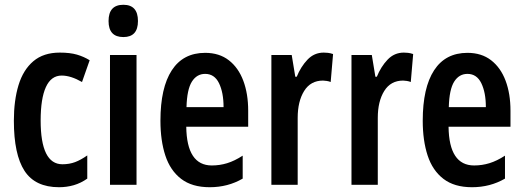

<svg xmlns="http://www.w3.org/2000/svg" viewBox="-20 -773 2189 803"><path d="M227 10Q127 10 82.5 -58.5Q38 -127 38 -268Q38 -353 57.5 -417Q77 -481 119.5 -517Q162 -553 230 -553Q273 -553 302 -544.5Q331 -536 355 -521L323 -430Q276 -457 238 -457Q194 -457 172 -409Q150 -361 150 -269Q150 -86 241 -86Q270 -86 294 -95Q318 -104 345 -123V-26Q318 -7 288.5 1.5Q259 10 227 10Z M496 -753Q557 -753 557 -685Q557 -618 496 -618Q434 -618 434 -685Q434 -753 496 -753ZM551 -543V0H440V-543Z M838 -552Q897 -552 937 -521Q977 -490 997.5 -435.5Q1018 -381 1018 -310V-243H759Q761 -81 866 -81Q899 -81 930 -90.5Q961 -100 995 -122V-26Q964 -8 929.5 1Q895 10 857 10Q783 10 737.5 -25Q692 -60 671.5 -122.5Q651 -185 651 -268Q651 -406 698.5 -479Q746 -552 838 -552ZM838 -464Q803 -464 782.5 -431.5Q762 -399 760 -325H915Q915 -386 896 -425Q877 -464 838 -464Z M1334 -553Q1342 -553 1351.5 -552Q1361 -551 1373 -547L1363 -430Q1356 -433 1346.5 -434.5Q1337 -436 1331 -436Q1279 -436 1252 -392.5Q1225 -349 1225 -280V0H1115V-543H1200L1215 -452H1221Q1238 -494 1266 -523.5Q1294 -553 1334 -553Z M1669 -553Q1677 -553 1686.5 -552Q1696 -551 1708 -547L1698 -430Q1691 -433 1681.5 -434.5Q1672 -436 1666 -436Q1614 -436 1587 -392.5Q1560 -349 1560 -280V0H1450V-543H1535L1550 -452H1556Q1573 -494 1601 -523.5Q1629 -553 1669 -553Z M1935 -552Q1994 -552 2034 -521Q2074 -490 2094.5 -435.5Q2115 -381 2115 -310V-243H1856Q1858 -81 1963 -81Q1996 -81 2027 -90.5Q2058 -100 2092 -122V-26Q2061 -8 2026.5 1Q1992 10 1954 10Q1880 10 1834.5 -25Q1789 -60 1768.5 -122.5Q1748 -185 1748 -268Q1748 -406 1795.5 -479Q1843 -552 1935 -552ZM1935 -464Q1900 -464 1879.5 -431.5Q1859 -399 1857 -325H2012Q2012 -386 1993 -425Q1974 -464 1935 -464Z"/></svg>

Font: Noto Sans Gurmukhi ExtraCondensed SemiBold
Style: Regular
Weight: 600
Width: 2
Designer: Jelle Bosma - Monotype Design Team
Foundry: Monotype Imaging Inc.
Version: Version 2.004; ttfautohint (v1.8.4.7-5d5b)